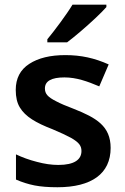

<svg xmlns="http://www.w3.org/2000/svg" viewBox="-20 -786 530 816"><path d="M432.1 -766.1H288.1C262.2 -723.1 210.4 -654.3 181.2 -619.1V-606H265.1C281.2 -618.2 300.3 -633.3 322.3 -652.3C344.2 -670.9 365.2 -689.9 385.7 -709C405.8 -728 421.4 -743.7 432.1 -755.9ZM450.2 -157.2C450.2 -250 389.6 -285.2 293.9 -323.2C261.2 -335.4 236.3 -346.2 218.8 -355.5C183.1 -373.5 170.9 -387.2 170.9 -410.2C170.9 -441.4 198.7 -457 253.9 -457C304.7 -457 351.1 -440.4 401.9 -418.9L441.9 -512.2C381.8 -539.1 324.7 -551.8 257.8 -551.8C193.8 -551.8 143.1 -539.6 104.5 -514.6C65.9 -489.7 46.9 -452.6 46.9 -403.8C46.9 -373 52.7 -348.1 64.5 -329.1C87.9 -290 133.3 -263.7 203.1 -236.8C237.8 -222.2 263.7 -210 281.7 -200.2C316.9 -180.2 326.2 -165.5 326.2 -144C326.2 -108.4 296.9 -85 228 -85C199.2 -85 168.9 -89.4 136.7 -98.1C104 -106.4 74.7 -117.2 47.9 -129.9V-22.9C73.2 -11.7 99.6 -3.4 126.5 2C153.3 7.3 186 9.8 224.1 9.8C369.1 9.8 450.2 -47.9 450.2 -157.2Z"/></svg>

Font: Noto Reveo Sans
Style: Regular
Weight: 600
Designer: Monotype Design Team
Foundry: Monotype Imaging Inc.
Version: Version 2.007